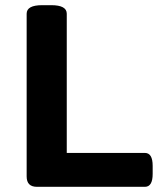

<svg xmlns="http://www.w3.org/2000/svg" viewBox="-20 -722 620 742"><path d="M123 0Q83 0 83 -40V-669Q83 -702 143 -702H178Q238 -702 238 -669V-131H540Q570 -131 570 -81V-50Q570 0 540 0Z"/></svg>

Font: Asap Expanded
Style: Bold
Weight: 700
Width: 7
Designer: Pablo Cosgaya
Foundry: Omnibus-Type
Version: Version 3.001; ttfautohint (v1.8.4.7-5d5b)